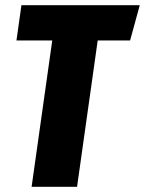

<svg xmlns="http://www.w3.org/2000/svg" viewBox="-20 -715 555 735"><path d="M515 -695 478 -560H354L275 0H101L180 -560H43L62 -695Z"/></svg>

Font: Fira Sans Extra Condensed ExtraBold
Style: Italic
Weight: 800
Width: 3
Italic angle: -8°
Designer: Carrois Corporate & Edenspiekermann AG
Foundry: Carrois Corporate GbR & Edenspiekermann AG
Version: Version 4.203